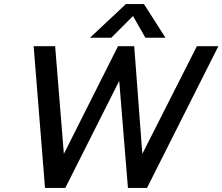

<svg xmlns="http://www.w3.org/2000/svg" viewBox="-20 -927 1097 947"><path d="M601 -907H690L796 -741H697L636 -848L529 -741H424ZM146 -699H252L295 -168L562 -699H642L682 -168L951 -699H1057L705 0H611L568 -528L302 0H202Z"/></svg>

Font: Prompt
Style: Italic
Weight: 400
Italic angle: -12°
Designer: Katatrad Team
Foundry: CadsonDemak
Version: Version 1.001